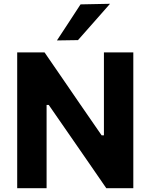

<svg xmlns="http://www.w3.org/2000/svg" viewBox="-20 -988 790 1008"><path d="M70.3 0Q70.3 -57.6 70.3 -111.6Q70.3 -165.5 70.3 -232.4V-474.4Q70.3 -543.6 70.3 -599Q70.3 -654.4 70.3 -713H213.8Q264.1 -639.9 308.6 -575.2Q353 -510.4 397.4 -445.7L513.5 -277.5H525.6V-474.4Q525.6 -543.6 525.6 -599Q525.6 -654.4 525.6 -713H679.9Q679.9 -654.4 679.9 -599Q679.9 -543.6 679.9 -474.4V-232.4Q679.9 -165.5 679.9 -111.6Q679.9 -57.6 679.9 0H538Q496.8 -60 451.9 -125Q407 -190 353.7 -267L236 -437H224.6V-232.4Q224.6 -165.5 224.6 -111.6Q224.6 -57.6 224.6 0ZM278.9 -775.7Q310.3 -823.4 341.2 -870.6Q372.1 -917.8 402.8 -965L557.6 -968.1Q528.8 -935.2 500.4 -903Q472 -870.7 444.2 -839.3Q416.5 -807.9 389.5 -777.4Z"/></svg>

Font: Commissioner Thin
Style: Regular
Weight: 100
Designer: Kostas Bartsokas
Foundry: Kostas Bartsokas
Version: Version 1.001;gftools[0.9.23]